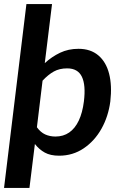

<svg xmlns="http://www.w3.org/2000/svg" viewBox="-45 -764 592 952"><path d="M101 168H-25L86 -744H213L177 -451Q212 -483 253 -502.5Q294 -522 344 -522Q404 -522 442.5 -489.5Q481 -457 496 -398.5Q511 -340 502 -261Q492 -186 458 -125.5Q424 -65 370 -28.5Q316 8 248 8Q205 8 177 -7.5Q149 -23 128 -50ZM288 -425Q250 -425 222 -409.5Q194 -394 166 -364L138 -133Q156 -108 179 -97.5Q202 -87 230 -87Q269 -87 298 -107Q327 -127 345.5 -166Q364 -205 371 -261Q381 -342 361 -383.5Q341 -425 288 -425Z"/></svg>

Font: Aleo
Style: Bold Italic
Weight: 700
Italic angle: -7°
Version: Version 2.001;gftools[0.9.29]